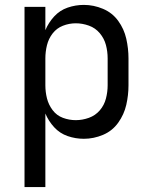

<svg xmlns="http://www.w3.org/2000/svg" viewBox="-20 -558 616 783"><path d="M80 205H165V-95Q178 -64 201 -39Q224 -14 256 -3Q288 8 322 8Q362 8 400 -8Q438 -24 462 -57.5Q486 -91 495 -130.5Q504 -170 504 -210V-320Q504 -360 495 -400Q486 -440 462 -473Q438 -506 400 -522Q362 -538 322 -538Q288 -538 256 -527Q224 -516 201 -491Q178 -466 165 -435V-530H80ZM289 -68Q262 -68 236.5 -77.5Q211 -87 194.5 -109Q178 -131 171.5 -157Q165 -183 165 -210V-320Q165 -347 171.5 -373.5Q178 -400 194.5 -421.5Q211 -443 236.5 -453Q262 -463 289 -463Q316 -463 342.5 -453.5Q369 -444 387 -422.5Q405 -401 412 -374.5Q419 -348 419 -320V-210Q419 -183 412 -156Q405 -129 387 -108Q369 -87 342.5 -77.5Q316 -68 289 -68Z"/></svg>

Font: Iosevka Sparkle
Style: Regular
Weight: 400
Designer: Belleve Invis
Foundry: Belleve Invis
Version: Version 4.5.0; ttfautohint (v1.8.3)